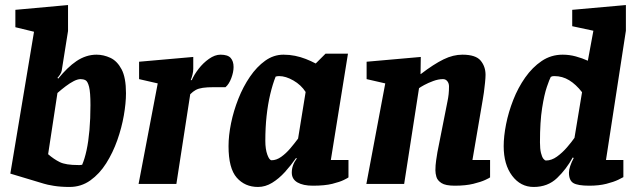

<svg xmlns="http://www.w3.org/2000/svg" viewBox="-20 -730 2520 762"><path d="M256 12Q221 12 193.5 7.5Q166 3 154 -1L21 -41L115 -604L41 -622V-691L250 -710V-607L225 -450Q224 -443 218.5 -434.5Q213 -426 208 -421L211 -418Q229 -440 247 -457.5Q265 -475 283.5 -487.5Q302 -500 322 -506.5Q342 -513 363 -513Q391 -513 418 -500.5Q445 -488 462.5 -455Q480 -422 480 -360Q480 -321 471.5 -272Q463 -223 445.5 -173.5Q428 -124 401.5 -82Q375 -40 338.5 -14Q302 12 256 12ZM290 -75Q292 -75 297 -75Q302 -75 306 -76Q316 -99 323.5 -133.5Q331 -168 335 -213.5Q339 -259 339 -313Q339 -364 333.5 -385.5Q328 -407 319.5 -411.5Q311 -416 300 -416Q288 -416 272.5 -408Q257 -400 240.5 -387.5Q224 -375 208 -361L171 -118Q194 -98 217.5 -86.5Q241 -75 290 -75Z M530 0 606 -399 532 -416V-485L747 -504V-457Q747 -446 744 -434Q741 -422 737 -412H741Q750 -433 768 -456.5Q786 -480 809.5 -496.5Q833 -513 855 -513Q884 -513 895.5 -500Q907 -487 907 -464Q907 -444 898 -420Q889 -396 875 -384H829Q802 -384 785 -381.5Q768 -379 757 -373Q746 -367 735 -356L680 0Z M1004 12Q952 12 919.5 -25Q887 -62 887 -150Q887 -192 897 -241Q907 -290 926 -338Q945 -386 972 -425.5Q999 -465 1032.5 -489Q1066 -513 1105 -513Q1129 -513 1151 -508.5Q1173 -504 1193.5 -496Q1214 -488 1233 -478L1272 -517H1361L1293 -95H1363V-26Q1361 -24 1345 -16Q1329 -8 1299 -0.5Q1269 7 1222 7Q1183 7 1160.5 -6Q1138 -19 1138 -45Q1138 -60 1143 -74Q1148 -88 1158 -101L1155 -103Q1135 -74 1111 -47.5Q1087 -21 1060 -4.5Q1033 12 1004 12ZM1058 -94Q1077 -94 1096 -107.5Q1115 -121 1132 -141Q1149 -161 1163 -180L1193 -365Q1175 -393 1144.5 -410.5Q1114 -428 1088 -428Q1084 -428 1080.5 -427.5Q1077 -427 1074 -426Q1062 -396 1052.5 -356Q1043 -316 1038 -269.5Q1033 -223 1033 -171Q1033 -138 1041 -116Q1049 -94 1058 -94Z M1785 7Q1748 7 1732 -3.5Q1716 -14 1712 -28Q1708 -42 1708 -54Q1708 -74 1711 -94Q1714 -114 1716 -126L1756 -328Q1759 -342 1760.5 -356Q1762 -370 1762 -387Q1762 -399 1755.5 -407.5Q1749 -416 1738 -416Q1720 -416 1699.5 -408.5Q1679 -401 1663.5 -392.5Q1648 -384 1643 -380L1584 0H1434L1509 -399L1435 -416V-485L1650 -504L1649 -436H1650Q1676 -456 1698.5 -470.5Q1721 -485 1740.5 -494.5Q1760 -504 1778.5 -508.5Q1797 -513 1815 -513Q1868 -513 1887.5 -489.5Q1907 -466 1907 -433Q1907 -422 1905 -402Q1903 -382 1900.5 -363.5Q1898 -345 1896 -335L1855 -95H1925V-26Q1923 -24 1906 -16Q1889 -8 1858.5 -0.5Q1828 7 1785 7Z M2098 12Q2046 12 2012.5 -32.5Q1979 -77 1979 -150Q1979 -189 1988.5 -237Q1998 -285 2017 -333.5Q2036 -382 2064.5 -422.5Q2093 -463 2130 -488Q2167 -513 2213 -513Q2240 -513 2265.5 -506Q2291 -499 2313 -489L2335 -608L2251 -626V-691L2464 -710V-608L2385 -95H2454V-27Q2451 -25 2433.5 -16.5Q2416 -8 2386.5 -0.5Q2357 7 2319 7Q2273 7 2255.5 -3.5Q2238 -14 2238 -45Q2238 -56 2243 -71Q2248 -86 2257 -103L2253 -105Q2228 -59 2191 -23.5Q2154 12 2098 12ZM2147 -93Q2169 -93 2190.5 -108.5Q2212 -124 2230.5 -145.5Q2249 -167 2260 -183L2290 -364Q2266 -395 2239 -411.5Q2212 -428 2180 -428Q2176 -428 2173 -427.5Q2170 -427 2166 -425Q2161 -416 2150.5 -385.5Q2140 -355 2131.5 -301Q2123 -247 2123 -165Q2123 -139 2127 -123Q2131 -107 2136.5 -100Q2142 -93 2147 -93Z"/></svg>

Font: Faustina Light ExtraBold
Style: Italic
Weight: 800
Italic angle: -8°
Version: Version 1.200